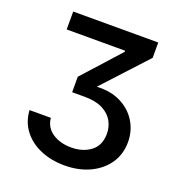

<svg xmlns="http://www.w3.org/2000/svg" viewBox="-133 -657 894 959"><g transform="rotate(20 314.5 -177.5)"><path d="M314 191.4Q244.1 191.4 187 167.2Q129.9 143.1 95.2 98.1Q60.5 53.2 56.6 -8.8H169.9Q174.8 41.5 215.8 68.6Q256.8 95.7 314.9 95.7Q377.4 95.7 418.9 64Q460.4 32.2 460.4 -29.8Q460.4 -65.9 443.1 -96.7Q425.8 -127.4 388.7 -146.5Q351.6 -165.5 292.5 -165.5H226.1V-247.6L403.8 -444.8V-450.7H93.3V-545.9H545.4V-464.4L332.5 -233.4Q406.2 -237.3 460.4 -210Q514.6 -182.6 544.2 -134Q573.7 -85.4 573.7 -26.4Q573.7 38.1 540.3 87.2Q506.8 136.2 448.2 163.8Q389.6 191.4 314 191.4Z"/></g></svg>

Font: Inter Medium
Style: Regular
Weight: 500
Designer: Rasmus Andersson
Foundry: rsms
Version: Version 4.001;git-9221beed3